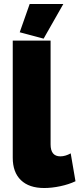

<svg xmlns="http://www.w3.org/2000/svg" viewBox="-20 -934 399 964"><path d="M44 -730H234V-209Q234 -149 283 -149Q308 -149 335 -164L359 -24Q325 -8 282.5 1Q240 10 202 10Q126 10 85 -29.5Q44 -69 44 -142ZM199 -740 79 -772 129 -914H298Z"/></svg>

Font: Raleway Black
Style: Regular
Weight: 900
Designer: Matt McInerney, Pablo Impallari, Rodrigo Fuenzalida
Foundry: Matt McInerney, Pablo Impallari, Rodrigo Fuenzalida
Version: Version 4.026